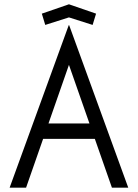

<svg xmlns="http://www.w3.org/2000/svg" viewBox="-20 -872 641 892"><path d="M299.3 -754.9H301.3L575.9 0H500L300.3 -570.6L101.1 0H24.7ZM186.3 -298.3H414.5L438.1 -226.8H162.7ZM174.3 -808.6 300.3 -852.1 426.3 -808.6 410.3 -756.2 300.3 -791.2 190.2 -756.2Z"/></svg>

Font: Lineal Thin
Style: Regular
Weight: 200
Designer: Created by Frank Adebiaye with contributions from Anton Moglia & Ariel Martín Pérez
Created by Frank ADEBIAYE with FontF
Foundry: Velvetyne Type Foundry
Version: Version 2.000;Glyphs 3.2 (3227)